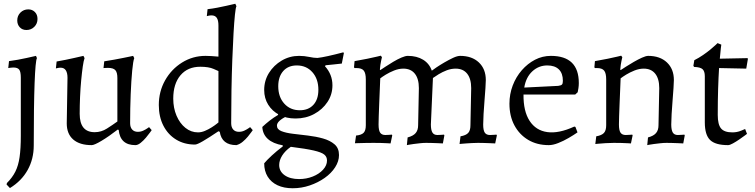

<svg xmlns="http://www.w3.org/2000/svg" viewBox="-20 -762 4027 1024"><path d="M33 241 15 222 17 214Q46 185 62 153Q78 121 84.5 75.5Q91 30 91 -38V-348Q91 -379 82.5 -390.5Q74 -402 51 -402Q43 -402 33.5 -400.5Q24 -399 24 -399L28 -436Q51 -439 76 -443.5Q101 -448 123 -453Q145 -458 158.5 -461Q172 -464 172 -464L177 -452Q169 -438 164.5 -318Q160 -198 160 14Q160 86 127.5 144.5Q95 203 33 241ZM121 -602Q99 -602 85.5 -616.5Q72 -631 72 -653Q72 -678 89 -695Q106 -712 131 -712Q152 -712 166 -698Q180 -684 180 -661Q180 -636 163 -619Q146 -602 121 -602Z M340 -347Q340 -373 331 -387Q322 -401 303 -401Q295 -401 286.5 -399Q278 -397 278 -397L282 -434Q305 -438 330 -443Q355 -448 376.5 -453Q398 -458 411.5 -461Q425 -464 425 -464L431 -452Q426 -439 421.5 -407.5Q417 -376 413 -334Q409 -292 407 -245.5Q405 -199 405 -155Q405 -57 485 -57Q520 -57 550.5 -76.5Q581 -96 606 -114V-346Q606 -376 595 -388Q584 -400 556 -400Q552 -400 542 -399.5Q532 -399 532 -399L536 -435Q563 -439 590 -444Q617 -449 639.5 -453.5Q662 -458 676 -461Q690 -464 690 -464L696 -452Q690 -437 685 -385Q680 -333 677 -259Q674 -185 674 -105Q674 -83 685 -71Q696 -59 715 -59Q731 -59 744.5 -65.5Q758 -72 766.5 -78Q775 -84 775 -84L789 -68Q789 -68 780.5 -56Q772 -44 758.5 -28Q745 -12 730 0Q715 12 702 12Q621 12 613 -69L608 -71Q560 -34 521.5 -11Q483 12 469 12Q405 12 370.5 -18Q336 -48 336 -104Z M1241 12Q1163 12 1152 -59L1145 -62Q1093 -27 1062 -9Q1031 9 1020 9Q963 9 919.5 -17.5Q876 -44 851.5 -91.5Q827 -139 827 -202Q827 -274 860.5 -333.5Q894 -393 951 -428.5Q1008 -464 1076 -464Q1090 -464 1107 -463Q1124 -462 1145 -460V-626Q1145 -654 1136 -667Q1127 -680 1108 -680Q1100 -680 1091.5 -678Q1083 -676 1083 -676L1087 -713Q1113 -716 1139 -721Q1165 -726 1187 -731Q1209 -736 1222 -739Q1235 -742 1235 -742L1241 -729Q1237 -722 1233 -684Q1229 -646 1225.5 -584Q1222 -522 1219 -444.5Q1216 -367 1214.5 -280Q1213 -193 1213 -105Q1213 -83 1224 -71Q1235 -59 1254 -59Q1270 -59 1283.5 -65.5Q1297 -72 1305.5 -78Q1314 -84 1314 -84L1328 -68Q1328 -68 1321 -58Q1314 -48 1302 -33.5Q1290 -19 1274.5 -6Q1259 7 1241 12ZM1036 -56Q1054 -56 1073 -64Q1092 -72 1108.5 -82.5Q1125 -93 1135 -101Q1145 -109 1145 -109V-383Q1145 -383 1119 -394.5Q1093 -406 1048 -406Q981 -406 942.5 -360.5Q904 -315 904 -236Q904 -186 921.5 -145Q939 -104 969 -80Q999 -56 1036 -56Z M1541 242Q1494 242 1460 226Q1426 210 1407.5 180Q1389 150 1389 109Q1403 92 1429.5 67.5Q1456 43 1488 19V13Q1436 4 1408.5 -21Q1381 -46 1379 -85Q1397 -102 1418 -118.5Q1439 -135 1463 -149V-163L1515 -146Q1484 -130 1470.5 -117.5Q1457 -105 1457 -92Q1457 -72 1481 -62.5Q1505 -53 1542.5 -48.5Q1580 -44 1622.5 -39Q1665 -34 1702.5 -23.5Q1740 -13 1764 7.5Q1788 28 1788 65Q1788 98 1767.5 130Q1747 162 1711.5 187Q1676 212 1632 227Q1588 242 1541 242ZM1575 193Q1614 193 1648 179.5Q1682 166 1703 143Q1724 120 1724 94Q1724 74 1709 62Q1694 50 1652.5 40.5Q1611 31 1531 21Q1501 42 1485 67.5Q1469 93 1469 118Q1469 152 1498 172.5Q1527 193 1575 193ZM1579 -174Q1625 -174 1651.5 -203Q1678 -232 1678 -283Q1678 -341 1646 -377Q1614 -413 1563 -413Q1517 -413 1490.5 -383Q1464 -353 1464 -302Q1464 -245 1496 -209.5Q1528 -174 1579 -174ZM1556 -130Q1507 -130 1469.5 -149.5Q1432 -169 1410.5 -203.5Q1389 -238 1389 -282Q1389 -332 1414.5 -373Q1440 -414 1482.5 -439Q1525 -464 1575 -464Q1603 -464 1628.5 -458.5Q1654 -453 1673 -453Q1693 -455 1729.5 -463Q1766 -471 1811 -483L1814 -479L1803 -423Q1781 -420 1757 -418Q1733 -416 1717 -414L1713 -409Q1753 -365 1753 -307Q1753 -258 1726.5 -218Q1700 -178 1655.5 -154Q1611 -130 1556 -130Z M2154 -29Q2184 -37 2197 -52.5Q2210 -68 2210 -94L2214 -292Q2214 -342 2192.5 -369Q2171 -396 2131 -396Q2107 -396 2082 -386Q2057 -376 2037.5 -364Q2018 -352 2008 -344Q2007 -318 2005.5 -282.5Q2004 -247 2002.5 -210Q2001 -173 2000 -143Q1999 -113 1999 -98Q1999 -67 2007.5 -54.5Q2016 -42 2035 -42Q2044 -42 2057 -43Q2070 -44 2070 -44L2072 -40L2063 3Q2063 3 2048 2Q2033 1 2012 0.5Q1991 0 1972 0Q1951 0 1928 0.5Q1905 1 1889 1.5Q1873 2 1873 2L1879 -39Q1908 -42 1919.5 -54Q1931 -66 1931 -94V-338Q1931 -372 1920 -385.5Q1909 -399 1882 -399H1871L1868 -403L1871 -436Q1906 -442 1938 -448.5Q1970 -455 1990.5 -460Q2011 -465 2011 -465L2017 -457Q2017 -457 2012.5 -437Q2008 -417 2006 -391L2008 -388Q2017 -394 2036 -406.5Q2055 -419 2077.5 -432.5Q2100 -446 2121 -455Q2142 -464 2155 -464Q2203 -464 2236.5 -443.5Q2270 -423 2283 -385Q2289 -390 2307.5 -402.5Q2326 -415 2350 -429Q2374 -443 2396.5 -453.5Q2419 -464 2434 -464Q2497 -464 2534 -429Q2571 -394 2571 -335Q2571 -322 2569 -292Q2567 -262 2564 -225Q2561 -188 2559 -154Q2557 -120 2557 -98Q2557 -67 2565.5 -54.5Q2574 -42 2593 -42Q2602 -42 2615 -43Q2628 -44 2628 -44L2630 -40L2621 3Q2621 3 2612 2.5Q2603 2 2589 1.5Q2575 1 2559.5 0.5Q2544 0 2530 0Q2514 0 2497 1Q2480 2 2465 3Q2450 4 2440.5 5Q2431 6 2431 6L2436 -35Q2465 -40 2477 -53Q2489 -66 2489 -94L2493 -292Q2493 -342 2471.5 -369Q2450 -396 2410 -396Q2386 -396 2362.5 -387Q2339 -378 2319.5 -366Q2300 -354 2289 -346L2278 -98Q2278 -69 2286 -55.5Q2294 -42 2313 -42Q2322 -42 2335 -43Q2348 -44 2348 -44L2350 -40L2342 3Q2342 3 2333.5 2.5Q2325 2 2311.5 1.5Q2298 1 2282.5 0.5Q2267 0 2253 0Q2237 0 2219.5 2Q2202 4 2186 6Q2170 8 2160 10Q2150 12 2150 12Z M2907 12Q2844 12 2797 -16Q2750 -44 2723.5 -93.5Q2697 -143 2697 -209Q2697 -260 2714.5 -306Q2732 -352 2763 -387.5Q2794 -423 2833.5 -443.5Q2873 -464 2918 -464Q3067 -464 3067 -319Q3067 -306 3065 -292Q3063 -278 3061 -270L3048 -258H2772Q2771 -169 2804.5 -117.5Q2838 -66 2899 -57.5Q2960 -49 3043 -87L3049 -85L3060 -56Q3040 -42 3012.5 -26Q2985 -10 2957 1Q2929 12 2907 12ZM2776 -295 2957 -304Q2972 -306 2977 -311Q2982 -316 2982 -331Q2982 -371 2960.5 -392Q2939 -413 2899 -413Q2853 -413 2819 -381.5Q2785 -350 2776 -295Z M3436 -29Q3466 -37 3479 -52.5Q3492 -68 3492 -94L3496 -292Q3496 -342 3474.5 -369Q3453 -396 3413 -396Q3389 -396 3364 -386Q3339 -376 3319.5 -364Q3300 -352 3290 -344Q3289 -318 3287.5 -282.5Q3286 -247 3284.5 -210Q3283 -173 3282 -143Q3281 -113 3281 -98Q3281 -67 3289.5 -54.5Q3298 -42 3317 -42Q3326 -42 3339 -43Q3352 -44 3352 -44L3354 -40L3345 3Q3345 3 3330 2Q3315 1 3294 0.5Q3273 0 3254 0Q3233 0 3210 1.5Q3187 3 3171 4.5Q3155 6 3155 6L3160 -35Q3189 -40 3201 -53Q3213 -66 3213 -94V-338Q3213 -372 3202 -385.5Q3191 -399 3164 -399H3153L3150 -403L3153 -436Q3188 -442 3220 -448.5Q3252 -455 3272.5 -460Q3293 -465 3293 -465L3299 -457Q3299 -457 3294.5 -437Q3290 -417 3288 -391L3290 -388Q3299 -394 3318.5 -406.5Q3338 -419 3360.5 -432Q3383 -445 3404 -454.5Q3425 -464 3437 -464Q3500 -464 3537 -429Q3574 -394 3574 -335Q3574 -322 3572 -292Q3570 -262 3567 -225Q3564 -188 3562 -154Q3560 -120 3560 -98Q3560 -69 3568 -55.5Q3576 -42 3595 -42Q3604 -42 3617 -43Q3630 -44 3630 -44L3632 -40L3624 3Q3624 3 3615.5 2.5Q3607 2 3593.5 1.5Q3580 1 3564.5 0.5Q3549 0 3535 0Q3519 0 3501.5 2Q3484 4 3468 6Q3452 8 3442 10Q3432 12 3432 12Z M3863 12Q3795 12 3767 -15.5Q3739 -43 3739 -109V-355Q3739 -382 3727 -393Q3715 -404 3682 -405L3678 -411L3683 -441Q3707 -453 3729.5 -468.5Q3752 -484 3769.5 -498.5Q3787 -513 3797 -522.5Q3807 -532 3807 -532L3827 -524Q3827 -524 3824.5 -505Q3822 -486 3819 -449L3966 -452L3969 -449L3960 -396L3815 -399Q3812 -352 3810 -289Q3808 -226 3808 -149Q3808 -98 3825.5 -77Q3843 -56 3886 -56Q3911 -56 3932.5 -65Q3954 -74 3954 -74L3964 -48Q3964 -48 3952 -39Q3940 -30 3922.5 -18Q3905 -6 3888.5 3Q3872 12 3863 12Z"/></svg>

Font: Alegreya
Style: Regular
Weight: 400
Designer: Juan Pablo del Peral
Foundry: Huerta Tipografica
Version: Version 2.009